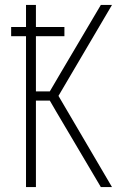

<svg xmlns="http://www.w3.org/2000/svg" viewBox="-20 -755 540 775"><path d="M85 0V-609H25V-646H85V-735H125V-646H240V-609H125V-386H181L225 -461L387 -735H432L216 -368L432 0H387L206 -306L181 -349H125V0Z"/></svg>

Font: Iosevka SS18 Extralight
Style: Regular
Weight: 200
Monospace: yes
Designer: Belleve Invis
Foundry: Belleve Invis
Version: Version 25.1.1; ttfautohint (v1.8.4)